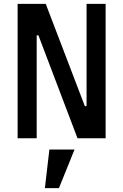

<svg xmlns="http://www.w3.org/2000/svg" viewBox="-20 -718 640 997"><path d="M382.5 0 179.5 -534.5H170.5V0H71.5V-698H217.5L420.5 -167H429.5V-698H528.5V0ZM213 259 236.5 58.5H367L286 259Z"/></svg>

Font: Lilex Medium
Style: Regular
Weight: 500
Designer: Mike Abbink, Paul van der Laan, Pieter van Rosmalen, Mikhael Khrustik
Foundry: Mikhael Khrustik
Version: Version 1.100